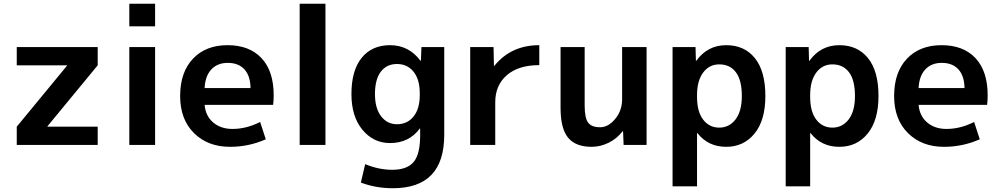

<svg xmlns="http://www.w3.org/2000/svg" viewBox="-20 -770 5306 1020"><path d="M232 -97H499V0H69V-97L336 -421V-423H69V-520H499V-423L232 -99Z M667 -630V-750H804V-630ZM667 0V-520H804V0Z M1067 -302H1311Q1310 -367 1278.5 -401.5Q1247 -436 1190 -436Q1135 -436 1102.5 -401Q1070 -366 1067 -302ZM1067 -213Q1072 -154 1112.5 -119.5Q1153 -85 1215 -85Q1289 -85 1362 -122L1392 -30Q1302 10 1202 10Q1084 10 1010.5 -63Q937 -136 937 -260Q937 -386 1005 -458Q1073 -530 1189 -530Q1305 -530 1369.5 -461Q1434 -392 1434 -263Q1434 -238 1431 -213Z M1572 0V-750H1709V0Z M2052 -530Q2152 -530 2214 -447H2216L2219 -520H2340V-53Q2340 230 2067 230Q1977 230 1897 200L1920 102Q1992 132 2064 132Q2142 132 2177 91Q2212 50 2212 -50V-87H2210Q2153 -10 2052 -10Q1964 -10 1905.5 -80.5Q1847 -151 1847 -270Q1847 -396 1901.5 -463Q1956 -530 2052 -530ZM1972 -270Q1972 -195 2004.5 -152.5Q2037 -110 2089 -110Q2144 -110 2177 -151Q2210 -192 2210 -265V-275Q2210 -348 2177 -389Q2144 -430 2089 -430Q2034 -430 2003 -389Q1972 -348 1972 -270Z M2478 -520H2602L2604 -420H2606Q2695 -530 2845 -530V-424Q2734 -424 2672.5 -370.5Q2611 -317 2611 -227V0H2478Z M3086 -520V-210Q3086 -143 3104.5 -118.5Q3123 -94 3168 -94Q3212 -94 3248.5 -138.5Q3285 -183 3285 -243V-520H3415V0H3293L3290 -73H3288Q3258 -34 3214 -12Q3170 10 3123 10Q3038 10 2998 -38.5Q2958 -87 2958 -197V-520Z M3921 -260Q3921 -344 3889.5 -386Q3858 -428 3801 -428Q3748 -428 3715.5 -384.5Q3683 -341 3683 -265V-255Q3683 -177 3715.5 -134.5Q3748 -92 3801 -92Q3854 -92 3887.5 -135.5Q3921 -179 3921 -260ZM4046 -260Q4046 -131 3988.5 -60.5Q3931 10 3838 10Q3742 10 3685 -63H3683V220H3553V-520H3675L3677 -447H3679Q3739 -530 3838 -530Q3935 -530 3990.5 -461Q4046 -392 4046 -260Z M4522 -260Q4522 -344 4490.5 -386Q4459 -428 4402 -428Q4349 -428 4316.5 -384.5Q4284 -341 4284 -265V-255Q4284 -177 4316.5 -134.5Q4349 -92 4402 -92Q4455 -92 4488.5 -135.5Q4522 -179 4522 -260ZM4647 -260Q4647 -131 4589.5 -60.5Q4532 10 4439 10Q4343 10 4286 -63H4284V220H4154V-520H4276L4278 -447H4280Q4340 -530 4439 -530Q4536 -530 4591.5 -461Q4647 -392 4647 -260Z M4860 -302H5104Q5103 -367 5071.5 -401.5Q5040 -436 4983 -436Q4928 -436 4895.5 -401Q4863 -366 4860 -302ZM4860 -213Q4865 -154 4905.5 -119.5Q4946 -85 5008 -85Q5082 -85 5155 -122L5185 -30Q5095 10 4995 10Q4877 10 4803.5 -63Q4730 -136 4730 -260Q4730 -386 4798 -458Q4866 -530 4982 -530Q5098 -530 5162.5 -461Q5227 -392 5227 -263Q5227 -238 5224 -213Z"/></svg>

Font: Mplus 1p Bold
Style: Bold
Weight: 700
Version: Version 1.061